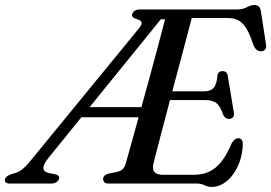

<svg xmlns="http://www.w3.org/2000/svg" viewBox="-70 -738 1091 772"><path d="M648.9 -700 624.9 -660 576.8 -660.6 125.6 -104.1Q104.8 -78.3 104.5 -63.5Q104.1 -48.6 122.7 -43.1L153.3 -37Q161.8 -34.7 165.7 -30.3Q169.6 -25.8 167.1 -18.4Q164.2 -10.1 156.4 -5.1Q148.5 0 135.5 0H-29.8Q-42.5 0 -47.3 -5.1Q-52.1 -10.1 -49.5 -18.4Q-47.4 -25.2 -41.3 -29.4Q-35.3 -33.6 -24.9 -37.4L-5.6 -43.3Q9.8 -48.5 24.7 -61.6Q39.6 -74.6 58.4 -98.6L487.7 -622.8Q501.9 -639.6 499.3 -648.1Q496.7 -656.6 480.1 -661.2Q468.6 -664.7 463.9 -669.6Q459.3 -674.5 461.6 -681.6Q464.4 -690.4 472.3 -695.2Q480.2 -700 492.9 -700ZM256.6 -307.2H524.4L514.9 -266.6H236.6ZM572.1 -370.7H752.5Q775.6 -370.7 788.7 -384.4Q801.8 -398 804.5 -437.1Q807 -444.7 811.9 -448.4Q816.7 -452 823.6 -452Q834.2 -452 839.4 -447Q844.6 -441.9 845.7 -433.2L870 -287.1Q872.7 -273.3 866.9 -266.8Q861 -260.4 851.5 -259.9Q843.2 -259.6 837.4 -263.8Q831.6 -268.1 827.9 -275.7Q816 -311 800.3 -323.3Q784.5 -335.6 755.7 -335.6H561.1ZM720.4 0H368.1Q354.8 0 349.7 -5.5Q344.5 -10.9 344.7 -18.6Q344.7 -26.2 350.6 -31.8Q356.4 -37.3 365.9 -39.8L398.8 -46.3Q412.8 -49.4 421.8 -56.7Q430.9 -63.9 435.7 -80.7Q439.8 -95.5 449.2 -129.1Q458.6 -162.7 471.5 -209.3Q484.4 -255.8 499.3 -309.8Q514.3 -363.7 529.6 -420Q544.9 -476.2 559.1 -529.1Q573.3 -581.9 584.8 -626.2Q596.4 -670.5 603.4 -700H882Q906.4 -700 922.5 -708.9Q938.6 -717.9 953 -717.9Q963.9 -717.9 970.3 -712.1Q976.6 -706.4 979 -693.3L999.4 -560.2Q1002.1 -547.2 996.9 -540.1Q991.7 -533 982 -532Q970.7 -531 962.9 -536.9Q955 -542.8 948.4 -558.1Q934.7 -601.5 920 -624.6Q905.2 -647.7 887.6 -656.6Q870 -665.5 846.8 -665.5H701Q693.7 -637.8 682.9 -596.7Q672 -555.7 659 -506.5Q645.9 -457.3 631.8 -404.7Q617.7 -352 604.4 -301.1Q591.1 -250.2 579.4 -205.8Q567.7 -161.4 559.2 -128.4Q550.7 -95.4 546.7 -79.1Q543.7 -64.9 546.6 -55Q549.5 -45 559.7 -40.1Q569.8 -35.1 587.7 -35.1H708.1Q743 -35.1 770.3 -47.4Q797.5 -59.7 819.9 -87.8Q842.2 -115.8 862 -162.8Q873.6 -182.3 887.6 -182.3Q896.6 -182.3 901.5 -176.2Q906.3 -170.1 906.3 -159Q905.5 -124.1 895.3 -92.9Q885 -61.6 867.7 -37.6Q850.3 -13.6 828 0.1Q805.7 13.8 780.8 13.8Q765.6 13.8 752.5 6.9Q739.4 0 720.4 0Z"/></svg>

Font: Fraunces Wonky
Style: Italic
Weight: 900
Italic angle: -16°
Version: Version 1.000;[b76b70a41]